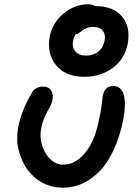

<svg xmlns="http://www.w3.org/2000/svg" viewBox="-20 -870 639 892"><path d="M371.1 -513.2Q283.2 -513.2 239.5 -568.4Q195.8 -623.5 211.9 -704.1Q224.6 -765.1 276.1 -807.6Q327.6 -850.1 389.2 -850.1Q408.7 -850.1 421.9 -841.8Q508.3 -841.8 548.1 -791.7Q587.9 -741.7 573.2 -666Q559.1 -595.2 503.4 -554.2Q447.8 -513.2 371.1 -513.2ZM319.8 -682.1Q313.5 -650.4 330.3 -631.1Q347.2 -611.8 379.9 -611.8Q414.1 -611.8 436.5 -629.9Q459 -647.9 465.8 -680.2Q471.7 -709 457.5 -727.1Q443.4 -745.1 413.1 -745.1Q397 -745.1 383.5 -739.7Q370.1 -734.4 362.5 -728Q355 -721.7 346.4 -716.3Q337.9 -710.9 331.1 -710.9Q322.3 -695.3 319.8 -682.1ZM273.9 2Q240.2 2 210.2 -7.3Q180.2 -16.6 157.7 -32.7Q135.3 -48.8 116.5 -70.8Q97.7 -92.8 86.2 -117.9Q74.7 -143.1 67.1 -170.4Q59.6 -197.8 59.8 -224.6Q60.1 -251.5 64 -276.9Q81.5 -362.8 128.9 -439.9Q134.8 -452.1 148.9 -460Q163.1 -467.8 180.2 -467.8Q205.6 -467.8 217.3 -450Q229 -432.1 223.1 -402.8Q220.7 -388.7 210.7 -371.6Q200.7 -354.5 189 -329.3Q177.2 -304.2 170.9 -271Q163.6 -233.4 175.5 -194.6Q187.5 -155.8 214.1 -130.4Q240.7 -105 272 -105Q331.5 -105 377 -161.6Q422.4 -218.3 440.9 -318.8Q448.2 -347.7 452.1 -381.3Q456.1 -415 457 -421.9Q460.9 -445.3 472.4 -457.8Q483.9 -470.2 506.8 -470.2Q541.5 -470.2 554.2 -432.1Q566.9 -394 553.2 -315.9Q536.6 -234.4 507.6 -172.4Q478.5 -110.4 441.2 -73Q403.8 -35.6 361.8 -16.8Q319.8 2 273.9 2Z"/></svg>

Font: Shantell Sans Irregular Bouncy
Style: Italic
Weight: 500
Italic angle: -11.31°
Designer: Stephen Nixon, Anya Danilova, Shantell Martin
Foundry: Arrow Type
Version: Version 1.006;[9816181b4]